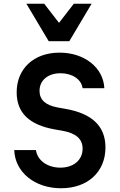

<svg xmlns="http://www.w3.org/2000/svg" viewBox="-20 -991 640 1025"><path d="M56 -190C60 -72 165 14 306 14C448 14 543 -73 543 -204C543 -317 472 -385 329 -410L289 -417C223 -429 191 -458 191 -506C191 -562 236 -600 303 -600C366 -600 415 -567 421 -520H537C532 -630 431 -710 298 -710C161 -710 69 -625 69 -498C69 -389 136 -324 273 -300L313 -293C386 -280 421 -249 421 -197C421 -137 373 -96 302 -96C233 -96 179 -135 172 -190ZM240 -771H350L469 -971H374L295 -869L216 -971H121Z"/></svg>

Font: CommitMono
Style: Bold
Weight: 700
Monospace: yes
Designer: Eigil Nikolajsen
Foundry: Eigil Nikolajsen
Version: Version 1.143